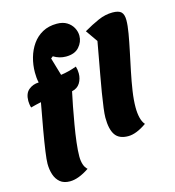

<svg xmlns="http://www.w3.org/2000/svg" viewBox="-140 -916 1134 1243"><g transform="rotate(-15 426.5 -294.0)"><path d="M175 210Q134 210 109.5 189.5Q85 169 74 135.5Q63 102 63 62Q63 37 71 -20Q79 -77 93 -157.5Q107 -238 125 -334Q107 -330 89.5 -326Q72 -322 55 -317Q51 -329 49.5 -342Q48 -355 48 -362Q48 -413 76.5 -436.5Q105 -460 144 -461Q140 -478 138.5 -495Q137 -512 137 -529Q137 -580 150.5 -628Q164 -676 191 -714.5Q218 -753 259 -775.5Q300 -798 355 -798Q395 -798 422 -781.5Q449 -765 463 -739Q477 -713 477 -685Q477 -644 447.5 -610.5Q418 -577 359 -577Q315 -577 276 -601L262 -590L297 -471Q349 -478 403 -498Q410 -476 410 -451Q410 -415 392.5 -386.5Q375 -358 338 -350Q329 -310 318.5 -254.5Q308 -199 297.5 -138.5Q287 -78 280.5 -23Q274 32 274 70Q274 100 281.5 123.5Q289 147 305 161Q232 210 175 210ZM615 25Q554 25 528 -13Q502 -51 502 -129Q502 -151 507.5 -194Q513 -237 522 -292Q531 -347 542 -406.5Q553 -466 563 -522Q573 -578 581 -622L525 -702Q578 -733 626 -754Q674 -775 722 -775Q764 -775 780.5 -758.5Q797 -742 797 -704Q797 -669 788 -616.5Q779 -564 766 -502.5Q753 -441 739.5 -376Q726 -311 717 -251Q708 -191 708 -142Q708 -103 715.5 -72.5Q723 -42 739 -24Q669 25 615 25Z"/></g></svg>

Font: Lemon
Style: Regular
Weight: 400
Designer: Eduardo Rodriguez Tunni
Foundry: Eduardo Rodriguez Tunni
Version: Version 1.003; ttfautohint (v1.8.4.7-5d5b);gftools[0.9.24]